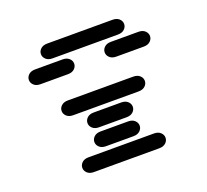

<svg xmlns="http://www.w3.org/2000/svg" viewBox="-140 -1032 1281 1190"><g transform="rotate(-20 500.0 -437.0)"><path d="M284.2 -13.7H715.8Q743.2 -13.7 758.8 -28.3Q774.4 -43 774.4 -62.5Q774.4 -82 758.8 -96.7Q743.2 -111.3 715.8 -111.3H284.2Q256.8 -111.3 241.2 -96.7Q225.6 -82 225.6 -62.5Q225.6 -43 241.2 -28.3Q256.8 -13.7 284.2 -13.7ZM409.2 -138.7H590.8Q618.2 -138.7 633.8 -153.3Q649.4 -168 649.4 -187.5Q649.4 -207 633.8 -221.7Q618.2 -236.3 590.8 -236.3H409.2Q381.8 -236.3 366.2 -221.7Q350.6 -207 350.6 -187.5Q350.6 -168 366.2 -153.3Q381.8 -138.7 409.2 -138.7ZM409.2 -263.7H590.8Q618.2 -263.7 633.8 -278.3Q649.4 -293 649.4 -312.5Q649.4 -332 633.8 -346.7Q618.2 -361.3 590.8 -361.3H409.2Q381.8 -361.3 366.2 -346.7Q350.6 -332 350.6 -312.5Q350.6 -293 366.2 -278.3Q381.8 -263.7 409.2 -263.7ZM284.2 -388.7H715.8Q743.2 -388.7 758.8 -403.3Q774.4 -418 774.4 -437.5Q774.4 -457 758.8 -471.7Q743.2 -486.3 715.8 -486.3H284.2Q256.8 -486.3 241.2 -471.7Q225.6 -457 225.6 -437.5Q225.6 -418 241.2 -403.3Q256.8 -388.7 284.2 -388.7ZM159.2 -638.7H340.8Q368.2 -638.7 383.8 -653.3Q399.4 -668 399.4 -687.5Q399.4 -707 383.8 -721.7Q368.2 -736.3 340.8 -736.3H159.2Q131.8 -736.3 116.2 -721.7Q100.6 -707 100.6 -687.5Q100.6 -668 116.2 -653.3Q131.8 -638.7 159.2 -638.7ZM659.2 -638.7H840.8Q868.2 -638.7 883.8 -653.3Q899.4 -668 899.4 -687.5Q899.4 -707 883.8 -721.7Q868.2 -736.3 840.8 -736.3H659.2Q631.8 -736.3 616.2 -721.7Q600.6 -707 600.6 -687.5Q600.6 -668 616.2 -653.3Q631.8 -638.7 659.2 -638.7ZM284.2 -763.7H715.8Q743.2 -763.7 758.8 -778.3Q774.4 -793 774.4 -812.5Q774.4 -832 758.8 -846.7Q743.2 -861.3 715.8 -861.3H284.2Q256.8 -861.3 241.2 -846.7Q225.6 -832 225.6 -812.5Q225.6 -793 241.2 -778.3Q256.8 -763.7 284.2 -763.7Z"/></g></svg>

Font: Sixtyfour
Style: Regular
Weight: 400
Designer: Jens Kutilek
Foundry: Jens Kutilek
Version: Version 2.001